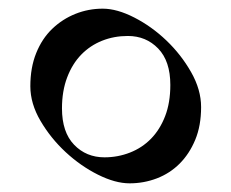

<svg xmlns="http://www.w3.org/2000/svg" viewBox="-20 -587 534 443"><path d="M217 -567Q250 -567 290 -546.5Q330 -526 364 -493.5Q398 -461 421 -420.5Q444 -380 444 -340Q444 -297 430.5 -264.5Q417 -232 394.5 -209.5Q372 -187 342 -175.5Q312 -164 279 -164Q246 -164 206 -184Q166 -204 131.5 -236Q97 -268 73.5 -308Q50 -348 50 -388Q50 -431 63.5 -464.5Q77 -498 100.5 -520.5Q124 -543 154 -555Q184 -567 217 -567ZM221 -224Q252 -224 280 -235Q308 -246 328.5 -267Q349 -288 361 -319Q373 -350 373 -391Q373 -446 345 -475Q317 -504 275 -504Q243 -504 215.5 -493Q188 -482 167.5 -461Q147 -440 135 -408.5Q123 -377 123 -337Q123 -282 151 -253Q179 -224 221 -224Z"/></svg>

Font: Gotu
Style: Regular
Weight: 400
Designer: Sarang Kulkarni & Kailash Malviya
Foundry: Ek Type
Version: Version 2.320;hotconv 1.0.109;makeotfexe 2.5.65596; ttfautoh